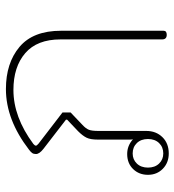

<svg xmlns="http://www.w3.org/2000/svg" viewBox="10 -608 604 665"><g transform="rotate(-90 312.5 -275.0)"><path d="M40 -65Q40 -96 60 -116.5Q80 -137 112 -137Q141 -137 163 -117Q162 -120 162 -127V-239Q162 -264 168.5 -277.5Q175 -291 191 -307L231 -345V-349L130 -427Q112 -441 112 -453Q112 -461 115.5 -466Q119 -471 127 -477Q231 -557 337 -557Q427 -557 483 -510Q539 -463 539 -366V-11Q539 0 525 0Q509 0 509 -16V-368Q509 -449 461.5 -490Q414 -531 334 -531Q240 -531 147 -462Q141 -457 141 -453Q141 -450 148 -444L256 -361V-333L213 -292Q200 -280 196 -269.5Q192 -259 192 -237V-71Q192 -37 170.5 -15Q149 7 114 7Q82 7 61 -13.5Q40 -34 40 -65ZM164 -65Q164 -89 150 -103.5Q136 -118 114 -118Q93 -118 79 -103.5Q65 -89 65 -65Q65 -41 79 -26.5Q93 -12 114 -12Q136 -12 150 -26.5Q164 -41 164 -65Z"/></g></svg>

Font: Maitree ExtraLight
Style: Regular
Weight: 275
Designer: CadsonDemak Team
Foundry: CadsonDemak
Version: Version 1.003